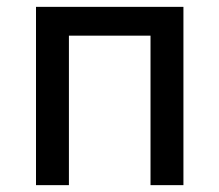

<svg xmlns="http://www.w3.org/2000/svg" viewBox="-20 -540 640 560"><path d="M85 0V-520H515V0H419V-436H181V0Z"/></svg>

Font: Iosevka SS04 Medium Extended
Style: Regular
Weight: 500
Width: 7
Monospace: yes
Designer: Belleve Invis
Foundry: Belleve Invis
Version: Version 19.0.0; ttfautohint (v1.8.4)